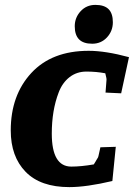

<svg xmlns="http://www.w3.org/2000/svg" viewBox="-20 -755 548 786"><path d="M264 11Q146 11 85 -51.5Q24 -114 24 -221Q24 -365 108 -456Q192 -547 343 -547Q412 -547 508 -521L476 -373L412 -376L416 -428Q417 -432 411 -455Q374 -462 334 -462Q294 -462 264.5 -439Q235 -416 220 -376Q192 -303 192 -208Q192 -73 272 -73Q312 -73 364 -82Q368 -88 370.5 -92.5Q373 -97 376 -102Q383 -112 383 -116L391 -152L454 -154L440 -14Q334 11 264 11ZM286 -647.5Q286 -683 310 -709Q334 -735 370.5 -735Q407 -735 424.5 -717.5Q442 -700 442 -664Q442 -628 418 -602Q394 -576 357.5 -576Q321 -576 303.5 -594Q286 -612 286 -647.5Z"/></svg>

Font: Andada SC
Style: Bold Italic
Weight: 700
Italic angle: -8.29999°
Designer: Carolina Giovagnoli
Foundry: Carolina Giovagnoli
Version: Version 1.003